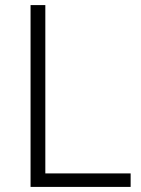

<svg xmlns="http://www.w3.org/2000/svg" viewBox="-20 -734 555 754"><path d="M100 0H493V-53H158V-714H100Z"/></svg>

Font: Noto Sans Gurmukhi Light
Style: Regular
Weight: 300
Designer: Jelle Bosma - Monotype Design Team
Foundry: Monotype Imaging Inc.
Version: Version 2.004